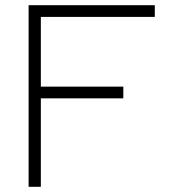

<svg xmlns="http://www.w3.org/2000/svg" viewBox="-20 -718 690 738"><path d="M90 0V-698H575V-653H137V-385H454V-340H137V0Z"/></svg>

Font: Azeret Mono Thin
Style: Regular
Weight: 100
Designer: Martin Vácha
Foundry: Displaay
Version: Version 1.002